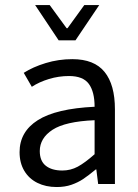

<svg xmlns="http://www.w3.org/2000/svg" viewBox="-20 -734 552 766"><path d="M255.4 -430.7Q214.4 -430.7 175.5 -418.9Q136.7 -407.2 106.9 -387.7L74.7 -443.4Q111.3 -466.8 162.4 -482.4Q213.4 -498 268.6 -498Q356 -498 397.2 -447Q438.5 -396 438.5 -297.9V0H371.6L364.3 -58.1H362.3Q332 -33.2 311.5 -19.5Q291 -5.9 264.9 3.2Q238.8 12.2 206.1 12.2Q162.6 12.2 129.2 -4.4Q95.7 -21 76.9 -52.5Q58.1 -84 58.1 -127Q58.1 -208.5 130.9 -254.6Q203.6 -300.8 357.4 -308.1Q357.4 -367.7 334.5 -399.2Q311.5 -430.7 255.4 -430.7ZM357.4 -118.7V-254.4Q240.7 -249.5 189.7 -216.3Q138.7 -183.1 138.7 -131.3Q138.7 -91.8 162.6 -72.8Q186.5 -53.7 228.5 -53.7Q261.7 -53.7 290.3 -69.1Q318.8 -84.5 357.4 -118.7ZM178.2 -713.9 245.6 -621.6H249.5L316.4 -713.9H376L281.2 -573.2H213.9L120.1 -713.9Z"/></svg>

Font: Varta
Style: Regular
Weight: 400
Designer: Joana Correia, Viktoriya Grabowska, Eben Sorkin
Foundry: Sorkin Type
Version: Version 1.002; ttfautohint (v1.3) -l 8 -r 24 -G 200 -x 12 -H